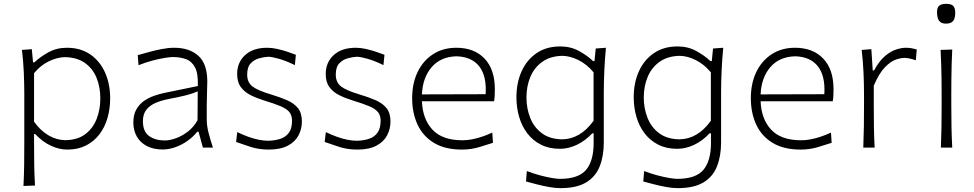

<svg xmlns="http://www.w3.org/2000/svg" viewBox="-20 -768 5070 999"><path d="M320.8 -38.6Q274.4 -39.1 232.7 -63.5Q190.9 -87.9 157.2 -134.8V-387.2Q191.9 -429.2 235.4 -449.7Q278.8 -470.2 318.8 -470.7Q381.3 -469.2 421.9 -440.4Q462.4 -411.6 482.2 -363.5Q502 -315.4 502 -255.9Q502 -199.2 483.2 -150.1Q464.4 -101.1 424.6 -70.6Q384.8 -40 320.8 -38.6ZM102.1 199.7 162.1 197.3Q158.7 140.1 158 87.2Q157.2 34.2 157.2 -27.8V-70.3H163.6Q200.2 -30.8 243.7 -10.3Q287.1 10.3 330.1 10.3Q385.7 10.3 427.5 -11Q469.2 -32.2 497.3 -69.1Q525.4 -106 539.3 -154.1Q553.2 -202.1 553.2 -255.9Q553.2 -331.5 526.4 -391.1Q499.5 -450.7 449.2 -485.1Q398.9 -519.5 328.1 -519.5Q274.4 -519.5 231.7 -495.8Q189 -472.2 159.2 -443.8H151.9L145.5 -512.2L94.2 -508.3Q101.1 -450.7 103.8 -391.6Q106.4 -332.5 106.4 -277.3V-29.3Q106.4 33.7 105.7 88.1Q105 142.6 102.1 199.7Z M837.9 -37.1Q788.1 -37.1 755.9 -60.1Q723.6 -83 723.6 -137.7Q723.6 -174.8 741.9 -197.5Q760.3 -220.2 790.3 -232.9Q820.3 -245.6 855.5 -252.4Q909.2 -262.7 939 -270Q968.8 -277.3 984.1 -283Q999.5 -288.6 1008.8 -293L1007.8 -142.6Q988.3 -106.9 957.8 -83.5Q927.2 -60.1 895 -48.6Q862.8 -37.1 837.9 -37.1ZM827.1 9.8Q857.9 9.8 891.1 -1.7Q924.3 -13.2 954.3 -34.2Q984.4 -55.2 1006.3 -82.5H1013.2L1035.6 0H1087.9Q1074.2 -42 1064.9 -78.1Q1055.7 -114.3 1055.7 -146V-216.8Q1055.7 -251.5 1057.1 -286.1Q1058.6 -320.8 1058.6 -343.3Q1058.6 -436 1012 -477.8Q965.3 -519.5 886.2 -519.5Q856.4 -519.5 821.3 -512.7Q786.1 -505.9 753.2 -496.8Q720.2 -487.8 696.8 -481L700.7 -428.7Q738.8 -443.8 774.4 -453.1Q810.1 -462.4 837.6 -466.8Q865.2 -471.2 879.9 -471.2Q917 -471.2 947.3 -460.4Q977.5 -449.7 994.6 -417.5Q1011.7 -385.3 1009.3 -320.3L835.9 -284.7Q810.1 -279.3 781.7 -269.5Q753.4 -259.8 729 -242.7Q704.6 -225.6 689.2 -198.2Q673.8 -170.9 673.8 -130.4Q673.8 -89.4 691.9 -57.6Q710 -25.9 744.1 -8.1Q778.3 9.8 827.1 9.8Z M1378.4 10.3Q1439 10.3 1477.1 -9.8Q1515.1 -29.8 1533 -63.2Q1550.8 -96.7 1550.8 -135.7Q1550.8 -179.7 1530.3 -205.3Q1509.8 -231 1473.1 -246.8Q1436.5 -262.7 1387.7 -277.3Q1321.8 -296.9 1293.9 -317.9Q1266.1 -338.9 1266.1 -379.9Q1266.1 -419.4 1284.7 -438.7Q1303.2 -458 1328.9 -464.8Q1354.5 -471.7 1375.5 -472.7Q1394 -472.7 1431.2 -462.2Q1468.3 -451.7 1514.2 -429.2L1519.5 -482.9Q1501 -490.2 1475.3 -498.8Q1449.7 -507.3 1422.4 -513.4Q1395 -519.5 1370.1 -519.5Q1296.9 -519.5 1255.4 -481.4Q1213.9 -443.4 1213.9 -382.8Q1213.9 -340.8 1233.2 -314.7Q1252.4 -288.6 1284.4 -272.7Q1316.4 -256.8 1354.5 -245.1Q1409.2 -228.5 1440.7 -215.1Q1472.2 -201.7 1485.8 -184.6Q1499.5 -167.5 1499.5 -140.1Q1499.5 -99.1 1482.7 -76.7Q1465.8 -54.2 1438 -45.4Q1410.2 -36.6 1377 -35.6Q1352.5 -35.6 1325.9 -41Q1299.3 -46.4 1271.2 -56.6Q1243.2 -66.9 1214.4 -80.6L1208.5 -29.3Q1238.8 -18.6 1282.5 -4.2Q1326.2 10.3 1378.4 10.3Z M1839.4 10.3Q1899.9 10.3 1938 -9.8Q1976.1 -29.8 1993.9 -63.2Q2011.7 -96.7 2011.7 -135.7Q2011.7 -179.7 1991.2 -205.3Q1970.7 -231 1934.1 -246.8Q1897.5 -262.7 1848.6 -277.3Q1782.7 -296.9 1754.9 -317.9Q1727.1 -338.9 1727.1 -379.9Q1727.1 -419.4 1745.6 -438.7Q1764.2 -458 1789.8 -464.8Q1815.4 -471.7 1836.4 -472.7Q1855 -472.7 1892.1 -462.2Q1929.2 -451.7 1975.1 -429.2L1980.5 -482.9Q1961.9 -490.2 1936.3 -498.8Q1910.6 -507.3 1883.3 -513.4Q1856 -519.5 1831.1 -519.5Q1757.8 -519.5 1716.3 -481.4Q1674.8 -443.4 1674.8 -382.8Q1674.8 -340.8 1694.1 -314.7Q1713.4 -288.6 1745.4 -272.7Q1777.3 -256.8 1815.4 -245.1Q1870.1 -228.5 1901.6 -215.1Q1933.1 -201.7 1946.8 -184.6Q1960.4 -167.5 1960.4 -140.1Q1960.4 -99.1 1943.6 -76.7Q1926.8 -54.2 1898.9 -45.4Q1871.1 -36.6 1837.9 -35.6Q1813.5 -35.6 1786.9 -41Q1760.3 -46.4 1732.2 -56.6Q1704.1 -66.9 1675.3 -80.6L1669.4 -29.3Q1699.7 -18.6 1743.4 -4.2Q1787.1 10.3 1839.4 10.3Z M2383.3 10.3Q2430.7 10.3 2472.9 -2.4Q2515.1 -15.1 2544.9 -24.9L2541.5 -78.1Q2514.2 -65.4 2486.8 -56.4Q2459.5 -47.4 2434.1 -42.7Q2408.7 -38.1 2386.7 -38.1Q2282.2 -38.1 2230.7 -92.8Q2179.2 -147.5 2175.3 -241.2H2550.8Q2553.2 -255.9 2554 -271Q2554.7 -286.1 2554.7 -304.2Q2554.7 -407.2 2501 -463.4Q2447.3 -519.5 2354.5 -519.5Q2284.7 -519.5 2232.9 -485.8Q2181.2 -452.1 2152.8 -393.1Q2124.5 -334 2124.5 -257.8Q2124.5 -180.2 2152.6 -119.6Q2180.7 -59.1 2238.3 -24.4Q2295.9 10.3 2383.3 10.3ZM2506.8 -277.8 2175.3 -276.9Q2179.2 -364.3 2226.1 -418.7Q2272.9 -473.1 2355.5 -475.1Q2434.6 -472.7 2473.6 -422.6Q2512.7 -372.6 2506.8 -277.8Z M2896 210.9Q2868.7 210.9 2835.2 204.8Q2801.8 198.7 2770.3 190.4Q2738.8 182.1 2716.8 176.3L2721.2 122.1Q2757.3 135.7 2791.5 144.8Q2825.7 153.8 2852.5 158.2Q2879.4 162.6 2893.1 162.6Q2990.2 162.6 3029.5 115.7Q3068.8 68.8 3068.8 -23.9V-74.2H3061.5Q3024.4 -34.7 2980.7 -14.2Q2937 6.3 2893.6 6.3Q2837.4 6.3 2794.9 -15.1Q2752.4 -36.6 2723.9 -74Q2695.3 -111.3 2681.2 -159.7Q2667 -208 2667 -261.7Q2667 -337.4 2694.1 -397.2Q2721.2 -457 2772.2 -491.7Q2823.2 -526.4 2895 -526.4Q2949.2 -526.4 2992.4 -502.7Q3035.6 -479 3065.9 -450.2H3073.2L3079.6 -515.6L3132.8 -519.5Q3127 -460 3124.3 -399.2Q3121.6 -338.4 3121.6 -281.2V-27.3Q3121.6 44.4 3100.1 98.1Q3078.6 151.9 3029.3 181.4Q2980 210.9 2896 210.9ZM2903.8 -43Q2999.5 -43.9 3068.4 -139.6V-391.6Q3033.7 -433.6 2990 -455.3Q2946.3 -477.1 2905.8 -477.5Q2843.3 -476.1 2801.8 -446.5Q2760.3 -417 2739.7 -368.4Q2719.2 -319.8 2719.2 -260.7Q2719.2 -204.1 2738.8 -154.8Q2758.3 -105.5 2799.1 -75Q2839.8 -44.4 2903.8 -43Z M3506.3 210.9Q3479 210.9 3445.6 204.8Q3412.1 198.7 3380.6 190.4Q3349.1 182.1 3327.1 176.3L3331.5 122.1Q3367.7 135.7 3401.9 144.8Q3436 153.8 3462.9 158.2Q3489.7 162.6 3503.4 162.6Q3600.6 162.6 3639.9 115.7Q3679.2 68.8 3679.2 -23.9V-74.2H3671.9Q3634.8 -34.7 3591.1 -14.2Q3547.4 6.3 3503.9 6.3Q3447.8 6.3 3405.3 -15.1Q3362.8 -36.6 3334.2 -74Q3305.7 -111.3 3291.5 -159.7Q3277.3 -208 3277.3 -261.7Q3277.3 -337.4 3304.4 -397.2Q3331.5 -457 3382.6 -491.7Q3433.6 -526.4 3505.4 -526.4Q3559.6 -526.4 3602.8 -502.7Q3646 -479 3676.3 -450.2H3683.6L3689.9 -515.6L3743.2 -519.5Q3737.3 -460 3734.6 -399.2Q3731.9 -338.4 3731.9 -281.2V-27.3Q3731.9 44.4 3710.4 98.1Q3689 151.9 3639.6 181.4Q3590.3 210.9 3506.3 210.9ZM3514.2 -43Q3609.9 -43.9 3678.7 -139.6V-391.6Q3644 -433.6 3600.3 -455.3Q3556.6 -477.1 3516.1 -477.5Q3453.6 -476.1 3412.1 -446.5Q3370.6 -417 3350.1 -368.4Q3329.6 -319.8 3329.6 -260.7Q3329.6 -204.1 3349.1 -154.8Q3368.7 -105.5 3409.4 -75Q3450.2 -44.4 3514.2 -43Z M4145.5 10.3Q4192.9 10.3 4235.1 -2.4Q4277.3 -15.1 4307.1 -24.9L4303.7 -78.1Q4276.4 -65.4 4249 -56.4Q4221.7 -47.4 4196.3 -42.7Q4170.9 -38.1 4148.9 -38.1Q4044.4 -38.1 3992.9 -92.8Q3941.4 -147.5 3937.5 -241.2H4313Q4315.4 -255.9 4316.2 -271Q4316.9 -286.1 4316.9 -304.2Q4316.9 -407.2 4263.2 -463.4Q4209.5 -519.5 4116.7 -519.5Q4046.9 -519.5 3995.1 -485.8Q3943.4 -452.1 3915 -393.1Q3886.7 -334 3886.7 -257.8Q3886.7 -180.2 3914.8 -119.6Q3942.9 -59.1 4000.5 -24.4Q4058.1 10.3 4145.5 10.3ZM4269 -277.8 3937.5 -276.9Q3941.4 -364.3 3988.3 -418.7Q4035.2 -473.1 4117.7 -475.1Q4196.8 -472.7 4235.8 -422.6Q4274.9 -372.6 4269 -277.8Z M4471.7 0H4530.8Q4527.8 -57.1 4527.1 -109.9Q4526.4 -162.6 4526.4 -224.6V-322.8Q4554.7 -387.7 4584.5 -418.2Q4614.3 -448.7 4640.9 -457.8Q4667.5 -466.8 4686 -466.8Q4699.2 -466.8 4714.8 -463.1Q4730.5 -459.5 4745.1 -454.1L4750 -510.7Q4736.8 -514.6 4722.7 -517.1Q4708.5 -519.5 4692.9 -519.5Q4670.9 -519.5 4642.3 -510.3Q4613.8 -501 4584 -475.6Q4554.2 -450.2 4527.8 -401.4H4521L4513.7 -512.2L4463.4 -508.3Q4470.2 -450.7 4472.9 -391.6Q4475.6 -332.5 4475.6 -277.3V-226.1Q4475.6 -163.1 4474.9 -110.1Q4474.1 -57.1 4471.7 0Z M4875.5 0H4934.6Q4931.6 -57.1 4930.7 -110.1Q4929.7 -163.1 4929.7 -226.1V-277.3Q4929.7 -320.8 4930.2 -359.4Q4930.7 -397.9 4931.6 -434.8Q4932.6 -471.7 4934.6 -510.3L4874 -508.3Q4876 -470.2 4877.2 -433.6Q4878.4 -397 4878.9 -358.9Q4879.4 -320.8 4879.4 -277.3V-226.1Q4879.4 -163.1 4878.7 -110.1Q4877.9 -57.1 4875.5 0ZM4902.3 -645Q4928.2 -645 4939.2 -658.9Q4950.2 -672.9 4950.2 -702.1Q4950.2 -727.1 4939.5 -737.5Q4928.7 -748 4903.8 -748Q4878.4 -748 4866.9 -738.3Q4855.5 -728.5 4855.5 -705.6Q4855.5 -673.8 4866.5 -659.4Q4877.4 -645 4902.3 -645Z"/></svg>

Font: Pinar FD VF
Style: Regular
Weight: 300
Designer: Amin Abedi
Version: Version 2.000